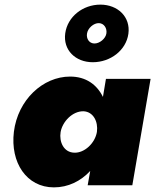

<svg xmlns="http://www.w3.org/2000/svg" viewBox="-20 -801 671 830"><path d="M262 -657C252 -585 306 -532 381 -532C457 -532 525 -583 535 -655C545 -728 489 -781 414 -781C338 -781 272 -729 262 -657ZM356 -655C359 -679 385 -702 408 -701C430 -700 443 -679 440 -657C437 -634 410 -612 387 -613C365 -614 353 -634 356 -655ZM40 -231C24 -98 95 9 213 9C275 9 329 -18 370 -62L359 0H552L631 -460H438L425 -382C399 -435 352 -470 283 -470C165 -470 57 -369 40 -231ZM242 -230C250 -276 294 -321 341 -320C383 -318 405 -276 399 -231C391 -182 345 -139 301 -141C256 -142 235 -187 242 -230Z"/></svg>

Font: Jost* Black
Style: Italic
Weight: 900
Italic angle: -10°
Version: Version 3.7